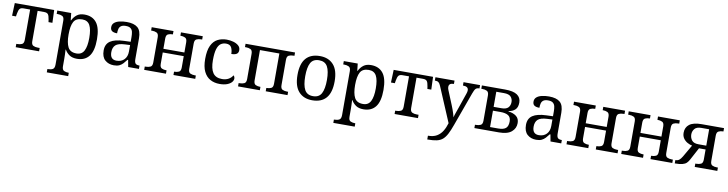

<svg xmlns="http://www.w3.org/2000/svg" viewBox="-23 -1342 9012 2377"><g transform="rotate(10 4482.5 -153.0)"><path d="M132 0V-42H145Q178 -42 202.5 -53.5Q227 -65 227 -109V-490H144Q110 -490 96 -473Q82 -456 74 -409L69 -376H20L26 -536H521L527 -376H478L473 -409Q466 -456 452 -473Q438 -490 403 -490H321V-109Q321 -65 345.5 -53.5Q370 -42 403 -42H426V0Z M565 240V198H573Q607 198 631 185.5Q655 173 655 126V-426Q655 -470 630.5 -482Q606 -494 573 -494H560V-536H735L745 -446H749Q772 -492 808 -519Q844 -546 902 -546Q1001 -546 1053.5 -479.5Q1106 -413 1106 -269Q1106 -124 1053.5 -57Q1001 10 902 10Q844 10 807.5 -14.5Q771 -39 749 -78H745Q747 -49 748 -16.5Q749 16 749 35V131Q749 175 773.5 186.5Q798 198 831 198H834V240ZM886 -54Q952 -54 980.5 -109.5Q1009 -165 1009 -270Q1009 -377 980.5 -429.5Q952 -482 885 -482Q807 -482 778 -429.5Q749 -377 749 -269Q749 -165 778 -109.5Q807 -54 886 -54Z M1366 10Q1299 10 1255 -29Q1211 -68 1211 -150Q1211 -230 1267.5 -268Q1324 -306 1439 -310L1522 -313V-373Q1522 -409 1516 -436.5Q1510 -464 1490 -480Q1470 -496 1429 -496Q1391 -496 1371 -482Q1351 -468 1344.5 -443.5Q1338 -419 1338 -387Q1296 -387 1274.5 -401.5Q1253 -416 1253 -450Q1253 -485 1277.5 -506Q1302 -527 1343 -536.5Q1384 -546 1433 -546Q1525 -546 1570.5 -507Q1616 -468 1616 -373V-114Q1616 -72 1630 -57Q1644 -42 1678 -42H1681V0H1546L1530 -86H1522Q1501 -58 1481 -36.5Q1461 -15 1434.5 -2.5Q1408 10 1366 10ZM1389 -52Q1450 -52 1486 -89.5Q1522 -127 1522 -191V-272L1458 -269Q1373 -265 1340.5 -234.5Q1308 -204 1308 -145Q1308 -52 1389 -52Z M1747 0V-42H1760Q1793 -42 1817.5 -53.5Q1842 -65 1842 -109V-426Q1842 -470 1817.5 -482Q1793 -494 1760 -494H1747V-536H2021V-494H2018Q1985 -494 1960.5 -482.5Q1936 -471 1936 -427V-298H2200V-426Q2200 -470 2175.5 -482Q2151 -494 2118 -494H2115V-536H2389V-494H2376Q2343 -494 2318.5 -482.5Q2294 -471 2294 -427V-109Q2294 -65 2318.5 -53.5Q2343 -42 2376 -42H2389V0H2115V-42H2118Q2151 -42 2175.5 -53.5Q2200 -65 2200 -109V-252H1936V-109Q1936 -65 1960.5 -53.5Q1985 -42 2018 -42H2021V0Z M2695 10Q2629 10 2577.5 -18Q2526 -46 2496.5 -106.5Q2467 -167 2467 -265Q2467 -372 2496.5 -433.5Q2526 -495 2576.5 -520.5Q2627 -546 2690 -546Q2732 -546 2772 -535Q2812 -524 2838 -501.5Q2864 -479 2864 -444Q2864 -410 2841.5 -395.5Q2819 -381 2775 -381Q2775 -428 2757.5 -462Q2740 -496 2690 -496Q2652 -496 2623.5 -476Q2595 -456 2579.5 -406Q2564 -356 2564 -266Q2564 -160 2599.5 -107.5Q2635 -55 2715 -55Q2762 -55 2796.5 -74.5Q2831 -94 2848 -125Q2865 -111 2865 -86Q2865 -63 2846 -41Q2827 -19 2789.5 -4.5Q2752 10 2695 10Z M2927 0V-42H2940Q2973 -42 2997.5 -53.5Q3022 -65 3022 -109V-426Q3022 -470 2997.5 -482Q2973 -494 2940 -494H2927V-536H3549V-494H3536Q3503 -494 3478.5 -482.5Q3454 -471 3454 -427V-109Q3454 -65 3478.5 -53.5Q3503 -42 3536 -42H3549V0H3275V-42H3278Q3311 -42 3335.5 -53.5Q3360 -65 3360 -109V-490H3116V-109Q3116 -65 3140.5 -53.5Q3165 -42 3198 -42H3201V0Z M3859 10Q3751 10 3689 -59Q3627 -128 3627 -269Q3627 -409 3686.5 -477.5Q3746 -546 3862 -546Q3970 -546 4032 -477.5Q4094 -409 4094 -269Q4094 -128 4034.5 -59Q3975 10 3859 10ZM3861 -42Q3936 -42 3966.5 -99.5Q3997 -157 3997 -269Q3997 -381 3966 -437Q3935 -493 3860 -493Q3785 -493 3754.5 -437Q3724 -381 3724 -269Q3724 -157 3755 -99.5Q3786 -42 3861 -42Z M4167 240V198H4175Q4209 198 4233 185.5Q4257 173 4257 126V-426Q4257 -470 4232.5 -482Q4208 -494 4175 -494H4162V-536H4337L4347 -446H4351Q4374 -492 4410 -519Q4446 -546 4504 -546Q4603 -546 4655.5 -479.5Q4708 -413 4708 -269Q4708 -124 4655.5 -57Q4603 10 4504 10Q4446 10 4409.5 -14.5Q4373 -39 4351 -78H4347Q4349 -49 4350 -16.5Q4351 16 4351 35V131Q4351 175 4375.5 186.5Q4400 198 4433 198H4436V240ZM4488 -54Q4554 -54 4582.5 -109.5Q4611 -165 4611 -270Q4611 -377 4582.5 -429.5Q4554 -482 4487 -482Q4409 -482 4380 -429.5Q4351 -377 4351 -269Q4351 -165 4380 -109.5Q4409 -54 4488 -54Z M4895 0V-42H4908Q4941 -42 4965.5 -53.5Q4990 -65 4990 -109V-490H4907Q4873 -490 4859 -473Q4845 -456 4837 -409L4832 -376H4783L4789 -536H5284L5290 -376H5241L5236 -409Q5229 -456 5215 -473Q5201 -490 5166 -490H5084V-109Q5084 -65 5108.5 -53.5Q5133 -42 5166 -42H5189V0Z M5348 193Q5416 193 5459.5 167Q5503 141 5530 96.5Q5557 52 5573 -4L5388 -441Q5375 -472 5360.5 -483Q5346 -494 5317 -494H5314V-536H5554V-494H5551Q5491 -494 5491 -446Q5491 -429 5499 -409L5572 -231Q5582 -208 5591.5 -180.5Q5601 -153 5609 -128Q5617 -103 5620 -86Q5627 -115 5638.5 -146Q5650 -177 5660 -207L5727 -402Q5736 -426 5736 -445Q5736 -494 5670 -494H5667V-536H5875V-494H5872Q5843 -494 5828 -479Q5813 -464 5796 -416L5644 4Q5618 77 5594 123Q5570 169 5540.5 194.5Q5511 220 5467 230Q5423 240 5357 240H5348Z M5898 0V-42H5911Q5944 -42 5968.5 -53.5Q5993 -65 5993 -109V-426Q5993 -470 5968.5 -482Q5944 -494 5911 -494H5898V-536H6189Q6294 -536 6342.5 -502.5Q6391 -469 6391 -407Q6391 -347 6360 -317.5Q6329 -288 6278 -281V-276Q6341 -268 6378 -238.5Q6415 -209 6415 -153Q6415 -87 6364 -43.5Q6313 0 6208 0ZM6184 -300Q6245 -300 6270 -327Q6295 -354 6295 -397Q6295 -436 6270.5 -463Q6246 -490 6184 -490H6087V-300ZM6189 -46Q6256 -46 6285 -71.5Q6314 -97 6314 -156Q6314 -209 6280 -230.5Q6246 -252 6183 -252H6087V-46Z M6675 10Q6608 10 6564 -29Q6520 -68 6520 -150Q6520 -230 6576.5 -268Q6633 -306 6748 -310L6831 -313V-373Q6831 -409 6825 -436.5Q6819 -464 6799 -480Q6779 -496 6738 -496Q6700 -496 6680 -482Q6660 -468 6653.5 -443.5Q6647 -419 6647 -387Q6605 -387 6583.5 -401.5Q6562 -416 6562 -450Q6562 -485 6586.5 -506Q6611 -527 6652 -536.5Q6693 -546 6742 -546Q6834 -546 6879.5 -507Q6925 -468 6925 -373V-114Q6925 -72 6939 -57Q6953 -42 6987 -42H6990V0H6855L6839 -86H6831Q6810 -58 6790 -36.5Q6770 -15 6743.5 -2.5Q6717 10 6675 10ZM6698 -52Q6759 -52 6795 -89.5Q6831 -127 6831 -191V-272L6767 -269Q6682 -265 6649.5 -234.5Q6617 -204 6617 -145Q6617 -52 6698 -52Z M7056 0V-42H7069Q7102 -42 7126.5 -53.5Q7151 -65 7151 -109V-426Q7151 -470 7126.5 -482Q7102 -494 7069 -494H7056V-536H7330V-494H7327Q7294 -494 7269.5 -482.5Q7245 -471 7245 -427V-298H7509V-426Q7509 -470 7484.5 -482Q7460 -494 7427 -494H7424V-536H7698V-494H7685Q7652 -494 7627.5 -482.5Q7603 -471 7603 -427V-109Q7603 -65 7627.5 -53.5Q7652 -42 7685 -42H7698V0H7424V-42H7427Q7460 -42 7484.5 -53.5Q7509 -65 7509 -109V-252H7245V-109Q7245 -65 7269.5 -53.5Q7294 -42 7327 -42H7330V0Z M7744 0V-42H7757Q7790 -42 7814.5 -53.5Q7839 -65 7839 -109V-426Q7839 -470 7814.5 -482Q7790 -494 7757 -494H7744V-536H8018V-494H8015Q7982 -494 7957.5 -482.5Q7933 -471 7933 -427V-298H8197V-426Q8197 -470 8172.5 -482Q8148 -494 8115 -494H8112V-536H8386V-494H8373Q8340 -494 8315.5 -482.5Q8291 -471 8291 -427V-109Q8291 -65 8315.5 -53.5Q8340 -42 8373 -42H8386V0H8112V-42H8115Q8148 -42 8172.5 -53.5Q8197 -65 8197 -109V-252H7933V-109Q7933 -65 7957.5 -53.5Q7982 -42 8015 -42H8018V0Z M8417 0V-42H8420Q8447 -42 8465 -56Q8483 -70 8502 -102L8590 -254Q8560 -260 8529.5 -277Q8499 -294 8479 -323Q8459 -352 8459 -394Q8459 -461 8507.5 -498.5Q8556 -536 8661 -536H8942V-494H8939Q8906 -494 8881.5 -482Q8857 -470 8857 -426V-109Q8857 -65 8881.5 -53.5Q8906 -42 8939 -42H8952V0H8668V-42H8681Q8714 -42 8738.5 -53.5Q8763 -65 8763 -109V-236H8680L8597 -81Q8583 -54 8564.5 -36Q8546 -18 8512 -9Q8478 0 8417 0ZM8666 -284H8763V-490H8666Q8605 -490 8580.5 -459.5Q8556 -429 8556 -390Q8556 -347 8580.5 -315.5Q8605 -284 8666 -284Z"/></g></svg>

Font: NotoSerif-Regular
Style: Regular
Weight: 400
Designer: Monotype Design Team
Foundry: Monotype Imaging Inc.
Version: Version 2.007; ttfautohint (v1.8) -l 8 -r 50 -G 200 -x 14 -D